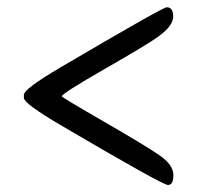

<svg xmlns="http://www.w3.org/2000/svg" viewBox="-20 -558 570 538"><path d="M46.9 -292.5Q46.9 -308.6 147.9 -368.2Q436 -537.6 447.3 -537.6Q465.3 -537.6 465.3 -511.7Q465.3 -485.8 423.8 -455.6Q396 -435.1 274.7 -365.5Q153.3 -295.9 153.3 -288.1Q153.3 -285.2 271.5 -217Q389.6 -148.9 427.7 -122.3Q465.8 -95.7 465.8 -67.6Q465.8 -39.6 450.7 -39.6Q435.5 -39.6 148.9 -208Q46.9 -268.1 46.9 -283.7Z"/></svg>

Font: Averia Serif Libre
Style: Regular
Weight: 400
Version: Version 1.002